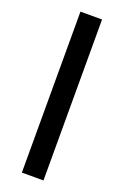

<svg xmlns="http://www.w3.org/2000/svg" viewBox="-148 -806 549 852"><g transform="rotate(20 126.5 -380.0)"><path d="M178 0H76V-760H178Z"/></g></svg>

Font: Noto Sans Gurmukhi UI SemiCondensed Medium
Style: Regular
Weight: 500
Width: 4
Designer: Jelle Bosma - Monotype Design Team
Foundry: Monotype Imaging Inc.
Version: Version 2.004; ttfautohint (v1.8.4.7-5d5b)